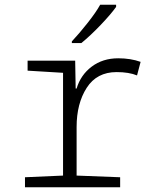

<svg xmlns="http://www.w3.org/2000/svg" viewBox="-20 -787 640 807"><path d="M322 -606Q360 -637 403 -682Q446 -727 468 -758V-767H401Q384 -736 348.5 -691Q313 -646 282 -613V-606ZM485 0V-42L302 -49V-253Q302 -352 344.5 -418Q387 -484 470 -484Q522 -484 556 -470L571 -527Q529 -542 477 -542Q412 -542 365.5 -507Q319 -472 302 -415H298L296 -532H96V-490L245 -481V-49L85 -42V0Z"/></svg>

Font: Noto Sans Mono UI Light
Style: Regular
Weight: 300
Designer: Monotype Design team
Foundry: Monotype Imaging Inc.
Version: 1.000